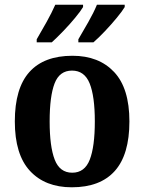

<svg xmlns="http://www.w3.org/2000/svg" viewBox="-20 -786 613 816"><path d="M285 10Q172 10 107.5 -59.5Q43 -129 43 -270Q43 -411 105 -480Q167 -549 288 -549Q400 -549 465 -480Q530 -411 530 -270Q530 -129 468 -59.5Q406 10 285 10ZM287 -52Q340 -52 361.5 -107.5Q383 -163 383 -270Q383 -377 361 -431.5Q339 -486 286 -486Q233 -486 212 -431.5Q191 -377 191 -270Q191 -163 212.5 -107.5Q234 -52 287 -52ZM313 -619Q333 -653 355.5 -692.5Q378 -732 392 -766H510V-756Q500 -739 476.5 -710.5Q453 -682 426 -653.5Q399 -625 377 -606H313ZM136 -619Q156 -653 178 -692.5Q200 -732 215 -766H333V-756Q323 -739 299.5 -710.5Q276 -682 248.5 -653.5Q221 -625 200 -606H136Z"/></svg>

Font: Noto Serif Devanagari SemiCondensed
Style: Bold
Weight: 700
Width: 4
Designer: Universal Thirst, Indian Type Foundry and the Monotype Design Team
Foundry: Monotype Imaging Inc.
Version: Version 2.004; ttfautohint (v1.8.4.7-5d5b)